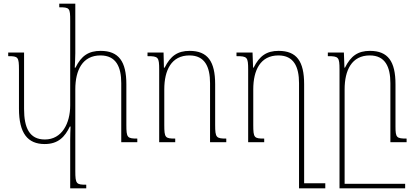

<svg xmlns="http://www.w3.org/2000/svg" viewBox="-20 -780 2281 1053"><path d="M673 -95V-318C673 -443 631 -501 532 -501C467 -501 426 -475 394 -409H390C391 -436 393 -461 393 -488V-760H305V-740C362 -740 365 -736 365 -666V-202C365 -104 320 -15 226 -15C141 -15 112 -80 112 -182V-492H25V-472C79 -472 84 -468 84 -398V-184C84 -49 132 10 225 10C300 10 336 -30 363 -86H367C366 -62 365 -39 365 -13V253H453V233C399 233 393 229 393 158V-290C393 -396 433 -476 531 -476C616 -476 645 -414 645 -324V0H733V-20C678 -20 673 -25 673 -95Z M1221 -20C1166 -20 1160 -25 1160 -95V-318C1160 -443 1119 -501 1020 -501C955 -501 915 -474 883 -409H879L877 -492H789V-472C848 -472 853 -467 853 -398V0H941V-20C886 -20 881 -24 881 -95V-290C881 -395 920 -476 1019 -476C1103 -476 1132 -414 1132 -324V0H1221Z M1508 -501C1443 -501 1403 -474 1371 -409H1368L1365 -492H1277V-472C1336 -472 1341 -467 1341 -398V0H1429V-20C1374 -20 1369 -24 1369 -95V-290C1369 -395 1408 -476 1507 -476C1591 -476 1620 -414 1620 -324V253H1764V225H1648V-318C1648 -444 1607 -501 1508 -501Z M2149 -86V-318C2149 -443 2108 -501 2009 -501C1944 -501 1904 -474 1872 -409H1869L1866 -492H1778V-472C1837 -472 1842 -467 1842 -398V253H2202V228H1870V-290C1870 -395 1909 -476 2008 -476C2092 -476 2121 -414 2121 -324V0H2210V-20C2155 -20 2149 -25 2149 -86Z"/></svg>

Font: Noto Serif Armenian SemiCondensed Thin
Style: Regular
Weight: 100
Width: 4
Designer: Monotype Design Team
Foundry: Monotype Imaging Inc.
Version: Version 2.008